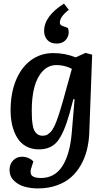

<svg xmlns="http://www.w3.org/2000/svg" viewBox="-20 -821 602 1071"><path d="M336.9 -800.8Q226.1 -731 226.1 -647.9Q226.1 -618.2 244.1 -598.1Q262.2 -578.1 294.9 -578.1Q335 -578.1 352.5 -606Q370.1 -633.8 358.9 -665L330.1 -675.8Q314 -680.7 314 -694.8Q314 -728 363.8 -766.1ZM396 -267.1 389.2 -268.1 368.2 -189Q336.4 -76.7 300 -32.2Q263.7 12.2 196.8 12.2Q156.2 12.2 125.5 -4.9Q94.7 -22 76.2 -52.5Q57.6 -83 48.3 -121.6Q39.1 -160.2 39.1 -206.1Q39.1 -298.8 68.1 -371.3Q97.2 -443.8 151.6 -484.4Q206.1 -524.9 276.9 -524.9Q343.8 -524.9 401.9 -501L457 -525.9L494.1 -516.1L478 -81.1Q476.1 -30.8 465.1 13.9Q454.1 58.6 431.6 98.6Q409.2 138.7 376.7 167.5Q344.2 196.3 296.9 213.1Q249.5 230 191.9 230Q151.4 230 116.7 220.2Q82 210.4 57.6 186.5Q33.2 162.6 33.2 127.9Q33.2 94.7 53 74Q72.8 53.2 104 53.2Q120.6 53.2 138.9 60.8Q157.2 68.4 166 80.1L157.2 107.9Q144.5 140.6 156.2 156.2Q168 171.9 208 171.9Q284.2 171.9 326.7 107.7Q369.1 43.5 379.9 -76.2ZM216.8 -64Q225.6 -64 233.4 -65.7Q241.2 -67.4 248.3 -72.8Q255.4 -78.1 261.2 -83.5Q267.1 -88.9 273.7 -100.1Q280.3 -111.3 285.2 -120.8Q290 -130.4 296.4 -148.2Q302.7 -166 307.6 -180.2Q312.5 -194.3 319.8 -219.2Q327.1 -244.1 332.8 -263.7Q338.4 -283.2 347.2 -315.9L380.9 -437Q341.3 -458 294.9 -458Q249.5 -458 217.8 -423.8Q186 -389.6 171.6 -334.2Q157.2 -278.8 157.2 -207Q157.2 -180.7 158 -164.3Q158.7 -147.9 161.9 -126.7Q165 -105.5 171.1 -93.3Q177.2 -81.1 188.7 -72.5Q200.2 -64 216.8 -64Z"/></svg>

Font: Literata Book SemiBold
Style: Italic
Weight: 600
Italic angle: -3°
Designer: Latin by Veronika Burian and Jose Scaglione. Greek by Irene Vlachou. Cyrillic by Vera Evstafieva
Foundry: TypeTogether
Version: Version 1.003;PS 001.003;hotconv 1.0.88;makeotf.lib2.5.64775